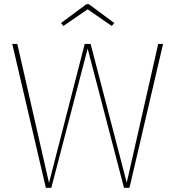

<svg xmlns="http://www.w3.org/2000/svg" viewBox="-20 -889 830 909"><path d="M593 0H567L395 -659L223 0H197L38 -681H62L212 -23L381 -681H409L580 -24L729 -681H752ZM395 -845 280 -766 269 -780 389 -869H401L521 -780L509 -766Z"/></svg>

Font: FiraSans
Style: Regular
Weight: 150
Designer: Carrois Corporate & Edenspiekermann AG
Foundry: Carrois Corporate GbR & Edenspiekermann AG
Version: Version 3.106;PS 003.106;hotconv 1.0.70;makeotf.lib2.5.58329